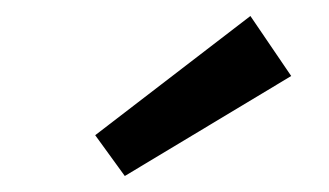

<svg xmlns="http://www.w3.org/2000/svg" viewBox="-20 -835 411 240"><path d="M136 -615 99 -666 293 -815 344 -740Z"/></svg>

Font: Bitter Thin Medium
Style: Italic
Weight: 500
Italic angle: -9°
Version: Version 3.021